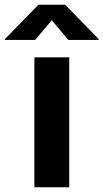

<svg xmlns="http://www.w3.org/2000/svg" viewBox="-82 -787 435 807"><path d="M62.5 0V-545.9H209V0ZM65.9 -619.1H-61.5V-622.6L79.6 -767.1H191.9L333 -622.6V-619.1H205.1L135.7 -702.1Z"/></svg>

Font: Inter
Style: Bold
Weight: 700
Designer: Rasmus Andersson
Foundry: rsms
Version: Version 4.001;git-9221beed3